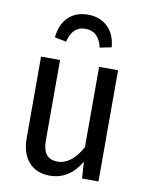

<svg xmlns="http://www.w3.org/2000/svg" viewBox="-86 -821 693 896"><g transform="rotate(10 260.5 -372.5)"><path d="M441 0H363L358 -79Q304 13 211 13Q148 13 112 -28Q76 -69 76 -139V-527H166V-147Q166 -101 183.5 -79.5Q201 -58 236 -58Q303 -58 351 -147V-527H441ZM393 -627 338 -616Q321 -691 258 -691Q196 -691 179 -616L124 -627Q130 -689 165.5 -723.5Q201 -758 258 -758Q315 -758 351.5 -723.5Q388 -689 393 -627Z"/></g></svg>

Font: Fira Sans Condensed
Style: Regular
Weight: 400
Width: 3
Designer: bBox Type GmbH & Carrois Corporate GbR & Edenspiekermann AG
Foundry: bBox Type GmbH & Carrois Corporate GbR & Edenspiekermann AG
Version: Version 4.301